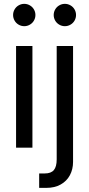

<svg xmlns="http://www.w3.org/2000/svg" viewBox="-20 -749 452 974"><path d="M61.5 -515.6H144.5V0H61.5ZM46.4 -672.9Q46.4 -688 54 -701.2Q61.5 -714.4 74.7 -721.9Q87.9 -729.5 103 -729.5Q118.2 -729.5 131.3 -721.9Q144.5 -714.4 152.1 -701.2Q159.7 -688 159.7 -672.9Q159.7 -657.7 152.1 -644.5Q144.5 -631.3 131.3 -623.8Q118.2 -616.2 103 -616.2Q87.9 -616.2 74.7 -623.8Q61.5 -631.3 54 -644.5Q46.4 -657.7 46.4 -672.9ZM350.6 -515.6V72.3Q350.6 109.9 334.5 139.9Q318.4 169.9 287.8 187Q257.3 204.1 214.8 204.1H178.7V130.9H207Q238.8 130.9 253.2 113.8Q267.6 96.7 267.6 59.6V-515.6ZM252.4 -672.9Q252.4 -688 260 -701.2Q267.6 -714.4 280.8 -721.9Q293.9 -729.5 309.1 -729.5Q324.2 -729.5 337.4 -721.9Q350.6 -714.4 358.2 -701.2Q365.7 -688 365.7 -672.9Q365.7 -657.7 358.2 -644.5Q350.6 -631.3 337.4 -623.8Q324.2 -616.2 309.1 -616.2Q293.9 -616.2 280.8 -623.8Q267.6 -631.3 260 -644.5Q252.4 -657.7 252.4 -672.9Z"/></svg>

Font: Intratopia Thin
Style: Regular
Weight: 100
Designer: Rasmus Andersson
Foundry: rsms
Version: Version 3.000;Glyphs 3.2.3 (3260)